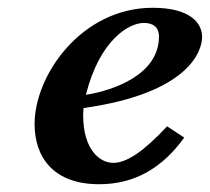

<svg xmlns="http://www.w3.org/2000/svg" viewBox="-20 -464 540 494"><path d="M500 -369C500 -405 469 -444 373 -444C190 -444 69 -271 69 -145C69 -58 119 10 235 10C326 10 397 -31 454 -110L410 -139C350 -75 307 -45 271 -45C236 -45 194 -80 194 -167C194 -171 194 -178 195 -186C465 -224 500 -332 500 -369ZM389 -370C389 -273 275 -232 201 -220C236 -360 311 -405 350 -405C373 -405 389 -395 389 -370Z"/></svg>

Font: Linux Libertine O
Style: Bold Italic
Weight: 700
Italic angle: -11.5°
Designer: Philipp H. Poll
Foundry: Philipp H. Poll
Version: Version 4.1.0